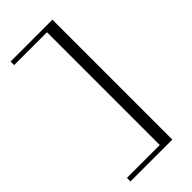

<svg xmlns="http://www.w3.org/2000/svg" viewBox="-281 -859 1028 1028"><g transform="rotate(-45 233.0 -345.0)"><path d="M40 109H357V-799H40V-772H289V82H40Z"/></g></svg>

Font: Sprat Extended Medium
Style: Regular
Weight: 500
Width: 9
Designer: Ethan Nakache
Foundry: Collletttivo
Version: Version 2.000;Glyphs 3.2 (3217)